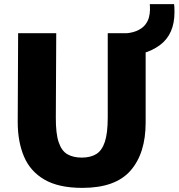

<svg xmlns="http://www.w3.org/2000/svg" viewBox="-20 -904 867 932"><path d="M380 8Q265 8 196 -32Q127 -72 96.5 -144Q66 -216 66 -312L68 -743H253L251 -334Q250.5 -256 264.8 -213.8Q279 -171.5 307.2 -155.2Q335.5 -139 377 -139Q419 -139 447 -156Q475 -173 489 -215.5Q503 -258 503 -334V-743H687V-309Q687 -160 613.8 -76Q540.5 8 380 8ZM566 -631V-741Q612.5 -741.5 640.8 -753Q669 -764.5 683.5 -782.2Q698 -800 703 -819.8Q708 -839.5 708 -856Q708 -880 707 -884H825Q826 -878 826.5 -868.2Q827 -858.5 827 -845Q827 -737 755.5 -684.5Q684 -632 566 -631Z"/></svg>

Font: Merriweather Sans ExtraBold
Style: Regular
Weight: 800
Designer: Eben Sorkin
Foundry: Eben Sorkin
Version: Version 2.001; ttfautohint (v1.8.3)